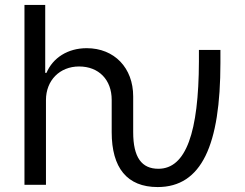

<svg xmlns="http://www.w3.org/2000/svg" viewBox="-20 -748 991 777"><path d="M79 0H166V-343C166 -423 222 -479 300 -479C380 -479 432 -425 432 -344V-213C432 -69 494 9 618 9C796 9 872 -161 872 -494V-546H785V-499C784 -213 733 -65 621 -65C554 -65 519 -110 519 -213V-358C519 -473 443 -553 331 -553C254 -553 194 -514 168 -453H163V-728H79Z"/></svg>

Font: Wafeq
Style: Regular
Weight: 400
Designer: Rasmus Andersson & Azza Alameddine
Foundry: Google & TypeTogether
Version: Version 3.000;FEAKit 1.0